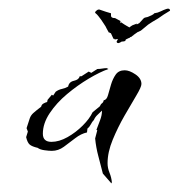

<svg xmlns="http://www.w3.org/2000/svg" viewBox="-20 -362 417 448"><path d="M368 -341Q374 -343 376 -340Q378 -337 375 -336Q368 -332 362 -328Q356 -324 349 -319Q347 -318 335.5 -311Q324 -304 319 -299L308 -290H307L304 -288Q302 -288 301 -287L291 -280V-279H290L285 -275L284 -276L283 -275Q283 -273 280 -273L276 -271Q275 -271 273 -269Q273 -266 271 -266Q268 -265 264 -265Q255 -259 253 -263Q251 -264 253.5 -267.5Q256 -271 254 -271L249 -270Q248 -270 247 -270.5Q246 -271 247 -271L246 -272L245 -271L239 -284Q239 -285 236 -285L235 -287L234 -286L229 -295Q227 -300 222 -307Q217 -314 216 -316Q212 -321 209.5 -324.5Q207 -328 202 -332V-333Q202 -335 206 -338Q210 -341 214 -339Q228 -334 239 -331Q239 -330 239 -326Q239 -322 242 -321Q243 -320 246 -320Q249 -320 250 -319L261 -313V-308Q264 -311 264 -309L270 -305Q271 -304 272.5 -303.5Q274 -303 275 -302L282 -298Q284 -300 289 -303L297 -306Q299 -308 299 -305L305 -308L315 -319Q317 -321 320.5 -321.5Q324 -322 326 -323Q329 -324 334 -326.5Q339 -329 340 -331Q348 -332 355 -335.5Q362 -339 368 -341ZM240 66 220 43Q215 23 209.5 2.5Q204 -18 202 -39L207 -58L205 -59Q209 -70 213.5 -81.5Q218 -93 218 -104Q213 -99 207.5 -94Q202 -89 199 -82Q195 -78 192 -72Q189 -66 184 -62L183 -53Q169 -50 155.5 -39.5Q142 -29 129 -19.5Q116 -10 101 -10Q94 -10 83.5 -11.5Q73 -13 68 -17Q55 -20 49.5 -24.5Q44 -29 41 -42L45 -55L42 -63Q47 -79 49.5 -86Q52 -93 57.5 -98Q63 -103 76 -113Q77 -118 81.5 -120.5Q86 -123 90 -124L91 -129L101 -141L104 -139L110 -148Q117 -153 124.5 -154.5Q132 -156 139 -160Q141 -171 152.5 -173.5Q164 -176 166 -184H170L187 -195L193 -192L207 -201Q213 -201 218.5 -202Q224 -203 229 -203L233 -201Q213 -194 187 -178.5Q161 -163 136.5 -142.5Q112 -122 96 -98Q80 -74 80 -50Q80 -31 100 -31Q118 -31 137.5 -42Q157 -53 173 -69Q189 -85 196 -100L213 -114Q215 -119 218 -121Q221 -123 222 -128Q229 -129 232 -140Q235 -151 239 -164.5Q243 -178 250 -188Q257 -198 271 -198Q282 -198 296 -188.5Q310 -179 310 -166Q310 -159 298 -139Q286 -119 270.5 -92Q255 -65 243 -36Q231 -7 231 19Q231 30 235.5 41Q240 52 241 63Z"/></svg>

Font: Kolker Brush
Style: Regular
Weight: 400
Designer: Robert E. Leuschke
Foundry: Robert E. Leuschke
Version: Version 1.010; ttfautohint (v1.8.3)